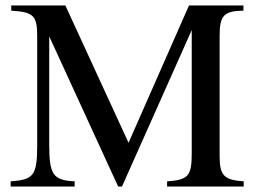

<svg xmlns="http://www.w3.org/2000/svg" viewBox="-20 -682 933 702"><path d="M871 0V-19C798 -24 783 -41 783 -112V-550C783 -625 798 -642 870 -643V-662H671L450 -160L219 -662H21V-643C103 -638 116 -625 116 -549V-151C116 -39 102 -25 19 -19V0H253V-19C176 -23 160 -41 160 -151V-549L412 0H426L681 -572V-123C681 -40 670 -24 591 -19V0Z"/></svg>

Font: XITS Math
Style: Regular
Weight: 400
Designer: MicroPress Inc., with final additions and corrections provided by Coen Hoffman, Elsevier (retired)
Version: Version 1.302